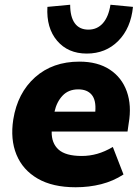

<svg xmlns="http://www.w3.org/2000/svg" viewBox="-20 -779 592 810"><path d="M23 0ZM299 11Q202 11 139 -25.5Q76 -62 49.5 -126.5Q23 -191 36 -275Q54 -387 128 -453Q202 -519 315 -519Q392 -519 443 -485.5Q494 -452 515 -393Q536 -334 523 -259L518 -224H198Q197 -175 227 -148Q257 -121 325 -121Q358 -121 390 -130Q422 -139 456 -159L501 -43Q458 -15 407 -2Q356 11 299 11ZM310 -402Q269 -402 244 -375.5Q219 -349 210 -308H382Q386 -356 367 -379Q348 -402 310 -402ZM346 -553Q267 -553 221 -607Q175 -661 180 -750L276 -759Q276 -708 295.5 -681Q315 -654 353 -654Q390 -654 414 -681Q438 -708 446 -759L541 -750Q532 -660 479 -606.5Q426 -553 346 -553Z"/></svg>

Font: Winston ExtraBold
Style: Italic
Weight: 800
Italic angle: -9°
Designer: Original fonts by Vernon Adams / Changes by Cristiano Sobral
Foundry: Original fonts by Vernon Adams / Changes by Cristiano Sobral
Version: Version 2.503;July 17, 2020;FontCreator 13.0.0.2655 64-bit